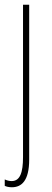

<svg xmlns="http://www.w3.org/2000/svg" viewBox="-23 -547 220 809"><path d="M27 242C67 242 100 216 100 125V-527H74V115C74 179 62 216 26 216C16 216 5 213 -3 209V236C3 239 13 242 27 242Z"/></svg>

Font: Noto Sans Bengali ExtraCondensed Thin
Style: Regular
Weight: 100
Width: 2
Designer: Joana Ranito - Universal Thirst; Jelle Bosma - Monotype Design Team
Foundry: Universal Thirst ehf.
Version: Version 3.000